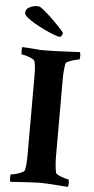

<svg xmlns="http://www.w3.org/2000/svg" viewBox="-58 -884 454 923"><g transform="rotate(5 169.0 -422.5)"><path d="M29.3 3.9Q25.4 0 25.4 -11.7Q25.4 -32.2 28.3 -32.2Q36.1 -32.2 50.8 -36.1Q65.4 -40 78.1 -45.9Q90.8 -51.8 92.8 -56.6Q96.7 -70.3 98.1 -89.8Q99.6 -109.4 99.6 -134.8V-509.8Q99.6 -572.3 91.8 -585.9Q88.9 -591.8 76.7 -597.2Q64.5 -602.5 51.8 -606.4Q39.1 -610.4 31.2 -610.4Q27.3 -610.4 27.3 -627Q27.3 -644.5 29.3 -646.5L76.2 -643.6Q97.7 -641.6 111.3 -640.6Q125 -639.6 138.2 -640.1Q151.4 -640.6 170.9 -640.6Q190.4 -640.6 307.6 -646.5Q310.5 -637.7 310.5 -628.9Q310.5 -610.4 306.6 -610.4Q300.8 -610.4 286.1 -606.4Q271.5 -602.5 258.3 -597.2Q245.1 -591.8 243.2 -586.9Q240.2 -575.2 238.3 -554.2Q236.3 -533.2 236.3 -518.6V-142.6Q236.3 -115.2 238.3 -93.8Q240.2 -72.3 244.1 -56.6Q246.1 -52.7 258.3 -46.9Q270.5 -41 284.7 -36.6Q298.8 -32.2 304.7 -32.2Q308.6 -32.2 308.6 -13.7Q308.6 -3.9 306.6 3.9Q302.7 3.9 288.1 2.9Q273.4 2 248 0Q222.7 -2 203.1 -2.9Q183.6 -3.9 170.9 -3.9Q153.3 -3.9 123 -2Q92.8 0 65.9 1.5Q39.1 2.9 29.3 3.9ZM204.1 -710.9Q197.3 -710.9 177.2 -718.3Q157.2 -725.6 132.3 -737.3Q107.4 -749 83.5 -762.7Q59.6 -776.4 43.9 -789.1Q28.3 -801.8 28.3 -811.5Q28.3 -830.1 46.9 -839.4Q65.4 -848.6 83 -848.6Q93.8 -848.6 100.6 -844.7Q117.2 -833 137.2 -814.9Q157.2 -796.9 175.3 -778.3Q193.4 -759.8 205.6 -746.6Q217.8 -733.4 217.8 -730.5Q217.8 -725.6 213.4 -718.3Q209 -710.9 204.1 -710.9Z"/></g></svg>

Font: Crimson Text
Style: Bold
Weight: 700
Designer: Sebastian Kosch
Foundry: Sebastian Kosch
Version: Version 1.100